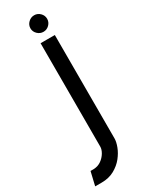

<svg xmlns="http://www.w3.org/2000/svg" viewBox="-264 -687 687 906"><g transform="rotate(-30 79.5 -233.5)"><path d="M-42 188.2 -24.6 114.2H-6.4Q16.8 113 34.2 100.6Q51.6 88.2 62.1 70.7Q72.6 53.2 72.6 37.8V-525.6H150.2V37.8Q150.2 56.2 140.6 81.7Q131 107.2 111.7 131.3Q92.4 155.4 62.7 171.8Q33 188.2 -6.6 188.2ZM112 -565.2Q93.6 -565.2 79.9 -578.5Q66.2 -591.8 66.2 -610.1Q66.2 -628.4 79.9 -641.8Q93.6 -655.2 112 -655.2Q130.4 -655.2 143.8 -641.9Q157.2 -628.6 157.2 -610.3Q157.2 -592 143.8 -578.6Q130.4 -565.2 112 -565.2Z"/></g></svg>

Font: Stick No Bills ExtraLight
Style: Regular
Weight: 200
Designer: Kosala Senevirathne, Siva Puranthara, Lasantha Premarathna, Tharique Azeez
Foundry: mooniak
Version: Version 2.000